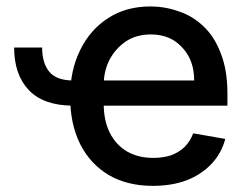

<svg xmlns="http://www.w3.org/2000/svg" viewBox="-20 -573 782 603"><path d="M24.4 -423.8Q45.9 -423.8 112.3 -423.8Q112.3 -375 134.8 -347.7Q157.2 -320.3 210 -320.3Q210 -293.9 210 -241.2Q118.2 -241.2 71.3 -289.1Q24.4 -337.9 24.4 -423.8ZM460 10.7Q379.9 10.7 321.3 -23.4Q262.7 -58.6 231.4 -121.1Q200.2 -184.6 200.2 -269.5Q200.2 -352.5 232.4 -417Q263.7 -480.5 320.3 -516.6Q376 -552.7 452.1 -552.7Q499 -552.7 542 -537.1Q585.9 -522.5 620.1 -489.3Q654.3 -457 673.8 -404.3Q694.3 -352.5 694.3 -278.3Q694.3 -265.6 694.3 -241.2Q585.9 -241.2 260.7 -241.2Q260.7 -260.7 260.7 -320.3Q342.8 -320.3 589.8 -320.3Q589.8 -362.3 573.2 -394.5Q555.7 -426.8 525.4 -446.3Q495.1 -464.8 453.1 -464.8Q409.2 -464.8 376 -443.4Q342.8 -420.9 324.2 -385.7Q306.6 -351.6 305.7 -310.5Q305.7 -290 305.7 -248Q305.7 -193.4 325.2 -155.3Q344.7 -117.2 379.9 -96.7Q415 -77.1 460.9 -77.1Q491.2 -77.1 516.6 -85Q541 -93.8 559.6 -111.3Q577.1 -128.9 586.9 -154.3Q620.1 -148.4 687.5 -136.7Q675.8 -91.8 644.5 -58.6Q613.3 -25.4 566.4 -6.8Q519.5 10.7 460 10.7Z"/></svg>

Font: DeepSea
Style: Medium
Weight: 500
Designer: Stem
Version: Version 3.019;git-0a5106e0b